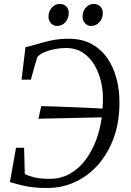

<svg xmlns="http://www.w3.org/2000/svg" viewBox="-20 -948 664 976"><path d="M222 7.5Q185 7.5 157 5Q129 2.5 100 -4Q71 -10.5 30.5 -22.5L61.5 -197H102.5L106 -64Q122.5 -54.5 152.5 -46.8Q182.5 -39 232.5 -39Q291 -39 337 -65.8Q383 -92.5 416 -137.2Q449 -182 469.5 -237.8Q490 -293.5 497 -351.5L175.5 -344.5L189.5 -408.5Q215.5 -408 253.5 -406.8Q291.5 -405.5 334.8 -403.8Q378 -402 421 -400.2Q464 -398.5 501 -396Q502.5 -409.5 502.8 -425.2Q503 -441 503 -456Q503 -493.5 492.5 -536.8Q482 -580 459.8 -618Q437.5 -656 401.8 -680Q366 -704 315 -704Q290.5 -704 261.8 -699Q233 -694 208 -683.8Q183 -673.5 170 -658Q166 -645 161.5 -630.5Q157 -616 152.8 -601Q148.5 -586 144.8 -571.2Q141 -556.5 137 -543H89.5L109.5 -708.5Q130.5 -712 162.5 -722Q194.5 -732 236.2 -741.5Q278 -751 328.5 -751Q397.5 -751 446.2 -724Q495 -697 525.8 -652Q556.5 -607 571.5 -551.2Q586.5 -495.5 587 -438Q589 -337 560.8 -255Q532.5 -173 481.8 -114.2Q431 -55.5 364.2 -24Q297.5 7.5 222 7.5ZM269.5 -816Q251.5 -816 238.8 -830.2Q226 -844.5 226.5 -865.5Q227.5 -891.5 244 -909.8Q260.5 -928 283.5 -928Q305.5 -928 317.8 -914.5Q330 -901 329.5 -881Q329 -853 312 -834.5Q295 -816 269.5 -816ZM443 -816Q425 -816 412 -830.2Q399 -844.5 399.5 -865.5Q400.5 -891.5 416.8 -909.8Q433 -928 456 -928Q478 -928 490.5 -914.5Q503 -901 502.5 -881Q502 -853 485 -834.5Q468 -816 443 -816Z"/></svg>

Font: Merriweather 28pt Light
Style: Italic
Weight: 300
Italic angle: -7.8°
Version: Version 2.101